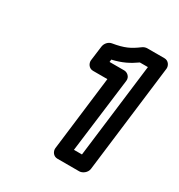

<svg xmlns="http://www.w3.org/2000/svg" viewBox="-115 -936 561 601"><g transform="rotate(30 165.5 -635.0)"><path d="M207 -465 241 -734C243 -749 230 -759 219 -759H166L167 -768C202 -776 225 -788 249 -805H278L236 -465ZM154 -440C153 -429 161 -415 176 -415H255C266 -415 281 -425 283 -440L331 -830C332 -841 324 -855 309 -855H247C242 -855 235 -853 230 -849C203 -829 185 -820 143 -813C132 -811 122 -801 120 -788L113 -734C112 -723 120 -709 135 -709H187Z"/></g></svg>

Font: Falling Sky
Style: CondOuObl
Weight: 400
Designer: Paul D. Hunt
Foundry: Adobe Systems Incorporated
Version: Version 1.02